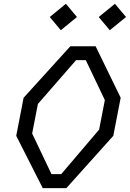

<svg xmlns="http://www.w3.org/2000/svg" viewBox="-20 -968 668 988"><path d="M200 0H321.5L563 -269L601 -465L472 -730H342L101.5 -465L63.5 -269ZM145.5 -281 175 -433 371.5 -658.5H421.5L519.5 -453L490 -301L295 -72H245ZM236 -880.5 293 -812.5 376 -880.5 319 -948.5ZM488 -880.5 545 -812.5 628.5 -880.5 571.5 -948.5Z"/></svg>

Font: Monaspace Krypton Light
Style: Italic
Weight: 300
Italic angle: -11°
Designer: Riley Cran & the Lettermatic Team
Foundry: Lettermatic
Version: Version 1.101 (Monaspace Krypton)